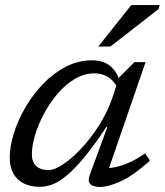

<svg xmlns="http://www.w3.org/2000/svg" viewBox="-20 -729 651 759"><path d="M335 -38 404.5 -227H400.5Q351.5 -153.5 313.2 -107.2Q275 -61 244.2 -35.5Q213.5 -10 187.8 -0.2Q162 9.5 137.5 9.5Q102 9.5 75.2 -3.2Q48.5 -16 33.5 -41.8Q18.5 -67.5 18.5 -105.5Q18.5 -150.5 34.8 -202.5Q51 -254.5 80.8 -305.2Q110.5 -356 151 -398Q191.5 -440 240.2 -465.2Q289 -490.5 343.5 -490.5Q387.5 -490.5 414.8 -468.8Q442 -447 454.5 -406.5L447 -377Q431.5 -409.5 407.5 -424.2Q383.5 -439 354 -439Q312.5 -439 275.2 -416.8Q238 -394.5 207 -357.8Q176 -321 153.2 -278.2Q130.5 -235.5 118.2 -193.5Q106 -151.5 106 -119Q106 -87.5 123.8 -72Q141.5 -56.5 170.5 -56.5Q195.5 -56.5 230.5 -80Q265.5 -103.5 302.2 -143Q339 -182.5 370.8 -232.2Q402.5 -282 421.5 -334.5L451 -423L511.5 -483.5H555.5L401.5 -37L384 -65Q405.5 -62.5 432.2 -67.5Q459 -72.5 490.2 -86.2Q521.5 -100 554 -123L573 -94Q502.5 -31.5 454.2 -10.8Q406 10 376 10Q347 10 336.5 -2Q326 -14 335 -38ZM368.5 -545 499 -709H611L607 -693.5L416.5 -545Z"/></svg>

Font: Newsreader 10pt
Style: Italic
Weight: 400
Italic angle: -17°
Version: Version 1.003